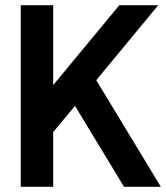

<svg xmlns="http://www.w3.org/2000/svg" viewBox="-20 -720 640 740"><path d="M185 -700H60V0H185V-211L269 -312L458 0H600L351 -411L590 -700H440L185 -392Z"/></svg>

Font: CommitMono
Style: Bold
Weight: 700
Monospace: yes
Designer: Eigil Nikolajsen
Foundry: Eigil Nikolajsen
Version: Version 1.143